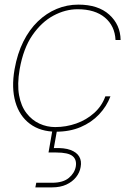

<svg xmlns="http://www.w3.org/2000/svg" viewBox="-20 -558 565 831"><path d="M223 12Q155 12 109.5 -22Q64 -56 46.5 -117Q29 -178 43 -258Q55 -326 81 -378Q107 -430 144 -465.5Q181 -501 225.5 -519.5Q270 -538 319 -538Q405 -538 453 -494.5Q501 -451 502 -385H480Q477 -446 434 -482Q391 -518 316 -518Q263 -518 211.5 -490.5Q160 -463 120.5 -406Q81 -349 65 -258Q54 -193 62.5 -146Q71 -99 94.5 -68.5Q118 -38 150.5 -23Q183 -8 219 -8Q266 -8 310 -23.5Q354 -39 387.5 -69Q421 -99 436 -141H458Q442 -98 409 -63Q376 -28 329 -8Q282 12 223 12ZM133 253 137 233H205Q253 233 278 212Q303 191 308 163Q313 133 294 117.5Q275 102 223 102H190L209 -7H229L213 83Q258 81 285 91Q312 101 323 120Q334 139 329 165Q325 189 309 209Q293 229 267 241Q241 253 205 253Z"/></svg>

Font: DM Sans 9pt Thin
Style: Italic
Weight: 250
Italic angle: -10°
Version: Version 4.004;gftools[0.9.30]